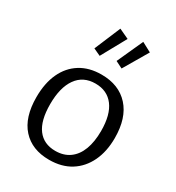

<svg xmlns="http://www.w3.org/2000/svg" viewBox="-192 -922 960 1047"><g transform="rotate(30 287.5 -398.0)"><path d="M294 -537Q404 -537 466.5 -468Q529 -399 529 -273Q529 -188 498.5 -124.5Q468 -61 412 -26Q356 9 277 9Q169 9 108 -58.5Q47 -126 47 -253Q47 -341 76.5 -404.5Q106 -468 161.5 -502.5Q217 -537 294 -537ZM290 -478Q213 -478 172 -420Q131 -362 131 -257Q131 -154 170 -102Q209 -50 282 -50Q335 -50 371.5 -76.5Q408 -103 426.5 -152Q445 -201 445 -269Q445 -371 404.5 -424.5Q364 -478 290 -478ZM371 -620 327 -642 401 -805 461 -773ZM233 -620 188 -641 257 -805 319 -776Z"/></g></svg>

Font: Pack4
Style: Regular
Weight: 400
Version: Version 2.002